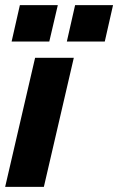

<svg xmlns="http://www.w3.org/2000/svg" viewBox="-23 -724 458 744"><path d="M168 -563H22L54 -704H201ZM383 -563H236L268 -704H415ZM113 -500H263L147 0H-3Z"/></svg>

Font: CBA Beacon Sans Extra Bold
Style: Italic
Weight: 800
Italic angle: -13°
Designer: Wei Huang
Foundry: Wei Huang
Version: Version 1.002